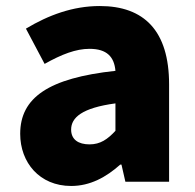

<svg xmlns="http://www.w3.org/2000/svg" viewBox="-20 -603 646 637"><path d="M216 14C279 14 332 -15 379 -57H383L396 0H541V-323C541 -501 458 -583 311 -583C222 -583 141 -553 66 -508L128 -391C185 -423 232 -441 277 -441C335 -441 359 -414 363 -368C141 -344 47 -279 47 -159C47 -64 111 14 216 14ZM277 -124C240 -124 216 -140 216 -173C216 -213 252 -245 363 -260V-169C337 -141 313 -124 277 -124Z"/></svg>

Font: Noto Sans T Chinese Black
Style: Bold
Weight: 900
Designer: Ryoko NISHIZUKA (kana & ideographs); Paul D. Hunt (Latin, Greek & Cyrillic); Wenlong ZHANG (bopomofo); Sandoll Communica
Foundry: Adobe Systems Incorporated
Version: Version 1.000;PS 1;hotconv 1.0.78;makeotf.lib2.5.61930